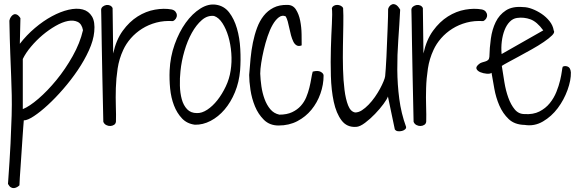

<svg xmlns="http://www.w3.org/2000/svg" viewBox="-20 -621 2854 950"><path d="M19.5 289.1Q28.3 168 32.2 87.9Q36.1 7.8 37.6 -49.3Q39.1 -106.4 38.1 -150.4Q37.1 -194.3 35.2 -243.7Q33.2 -293 30.8 -356.9Q28.3 -420.9 26.4 -518.6Q28.3 -529.3 34.2 -537.6Q40 -545.9 47.4 -549.3Q54.7 -552.7 63.5 -548.8Q72.3 -544.9 81.1 -531.2L78.1 -404.3Q111.3 -447.3 152.8 -482.4Q194.3 -517.6 236.8 -540.5Q279.3 -563.5 319.3 -572.8Q359.4 -582 389.2 -574.2Q418.9 -566.4 435.1 -539.6Q451.2 -512.7 446.3 -463.9Q442.4 -420.9 419.9 -371.6Q397.5 -322.3 364.7 -273.9Q332 -225.6 293 -180.7Q253.9 -135.7 216.8 -101.6Q179.7 -67.4 147.9 -46.4Q116.2 -25.4 97.7 -25.4Q96.7 -11.7 94.7 13.2Q92.8 38.1 90.8 69.8Q88.9 101.6 86.4 135.7Q84 169.9 82 201.2Q80.1 232.4 78.1 257.8Q76.2 283.2 76.2 295.9Q71.3 300.8 64.5 304.7Q57.6 308.6 49.8 309.6Q42 310.5 34.2 306.2Q26.4 301.8 19.5 289.1ZM92.8 -81.1Q125 -93.8 169.9 -132.3Q214.8 -170.9 259.3 -225.1Q303.7 -279.3 339.8 -343.8Q376 -408.2 390.6 -471.7Q384.8 -502.9 364.3 -512.7Q343.8 -522.5 315.9 -517.1Q288.1 -511.7 254.9 -492.7Q221.7 -473.6 190.9 -447.8Q160.2 -421.9 133.8 -390.6Q107.4 -359.4 92.8 -329.1Z M491.2 -18.6Q488.3 -153.3 486.3 -247.1Q484.4 -340.8 483.4 -402.3Q482.4 -463.9 481.9 -498.5Q481.4 -533.2 481 -549.8Q480.5 -566.4 480.5 -569.8Q480.5 -573.2 480.5 -574.2Q481.4 -583 489.3 -588.9Q497.1 -594.7 506.3 -596.2Q515.6 -597.7 524.4 -593.8Q533.2 -589.8 537.1 -581.1L540 -356.4Q554.7 -423.8 587.4 -468.8Q620.1 -513.7 661.1 -539.6Q702.1 -565.4 746.6 -573.2Q791 -581.1 829.1 -574.2Q841.8 -571.3 848.1 -563.5Q854.5 -555.7 855 -546.4Q855.5 -537.1 850.1 -528.8Q844.7 -520.5 835.9 -516.6Q792 -519.5 753.4 -509.3Q714.8 -499 683.1 -479Q651.4 -459 627.4 -431.6Q603.5 -404.3 589.8 -374Q569.3 -330.1 562 -281.7Q554.7 -233.4 553.2 -185.5Q551.8 -137.7 553.2 -94.7Q554.7 -51.8 553.7 -19.5Q552.7 -8.8 544.4 -3.4Q536.1 2 525.9 2.4Q515.6 2.9 505.4 -2.4Q495.1 -7.8 491.2 -18.6Z M944.3 -3.9Q905.3 -8.8 880.4 -35.2Q855.5 -61.5 840.8 -99.6Q826.2 -137.7 821.8 -183.1Q817.4 -228.5 819.3 -272.5Q822.3 -339.8 844.2 -401.4Q866.2 -462.9 898.9 -508.3Q931.6 -553.7 971.2 -578.6Q1010.7 -603.5 1048.8 -597.7Q1088.9 -591.8 1113.8 -559.6Q1138.7 -527.3 1152.3 -480.5Q1166 -433.6 1168.9 -378.4Q1171.9 -323.2 1168 -272.5Q1163.1 -214.8 1142.6 -165Q1122.1 -115.2 1091.3 -79.1Q1060.5 -43 1022 -22.9Q983.4 -2.9 944.3 -3.9ZM1039.1 -542Q1006.8 -545.9 979 -522Q951.2 -498 929.2 -458.5Q907.2 -418.9 892.6 -368.7Q877.9 -318.4 873 -269.5Q869.1 -234.4 870.1 -197.3Q871.1 -160.2 879.4 -129.9Q887.7 -99.6 905.8 -80.6Q923.8 -61.5 954.1 -61.5Q978.5 -60.5 1005.4 -78.1Q1032.2 -95.7 1055.7 -125.5Q1079.1 -155.3 1097.2 -193.4Q1115.2 -231.4 1121.1 -271.5Q1127.9 -313.5 1124.5 -357.9Q1121.1 -402.3 1109.9 -440.4Q1098.6 -478.5 1080.6 -506.3Q1062.5 -534.2 1039.1 -542Z M1212.9 -250Q1215.8 -290 1219.7 -331.1Q1223.6 -372.1 1231.4 -410.6Q1239.3 -449.2 1252 -483.4Q1264.6 -517.6 1284.7 -543Q1304.7 -568.4 1333.5 -583Q1362.3 -597.7 1402.3 -596.7Q1429.7 -596.7 1444.3 -573.7Q1459 -550.8 1465.3 -518.6Q1471.7 -486.3 1472.2 -452.1Q1472.7 -418 1472.7 -396.5Q1458 -390.6 1447.8 -396.5Q1437.5 -402.3 1431.2 -415.5Q1424.8 -428.7 1419.9 -446.3Q1415 -463.9 1411.6 -481.4Q1408.2 -499 1403.8 -514.6Q1399.4 -530.3 1393.6 -540Q1376 -547.9 1359.4 -535.2Q1342.8 -522.5 1329.1 -498.5Q1315.4 -474.6 1304.2 -441.4Q1293 -408.2 1285.2 -374.5Q1277.3 -340.8 1272.5 -309.6Q1267.6 -278.3 1267.6 -256.8Q1268.6 -227.5 1273.4 -193.8Q1278.3 -160.2 1289.1 -130.9Q1299.8 -101.6 1317.4 -80.6Q1335 -59.6 1362.3 -53.7Q1399.4 -53.7 1425.3 -65.9Q1451.2 -78.1 1468.3 -97.2Q1485.4 -116.2 1495.1 -139.6Q1504.9 -163.1 1510.7 -187Q1516.6 -210.9 1520 -231.9Q1523.4 -252.9 1527.3 -266.6Q1552.7 -273.4 1566.9 -265.6Q1581.1 -257.8 1581.1 -247.1Q1581.1 -202.1 1565.4 -157.7Q1549.8 -113.3 1521 -78.1Q1492.2 -43 1451.2 -21.5Q1410.2 0 1358.4 0Q1314.5 0 1286.1 -27.8Q1257.8 -55.7 1241.7 -94.7Q1225.6 -133.8 1219.2 -176.8Q1212.9 -219.7 1212.9 -250Z M1900.4 -576.2Q1901.4 -582 1906.7 -589.4Q1912.1 -596.7 1920.4 -599.6Q1928.7 -602.5 1939 -597.2Q1949.2 -591.8 1960 -573.2Q1956.1 -498 1950.7 -423.3Q1945.3 -348.6 1945.8 -275.9Q1946.3 -203.1 1955.6 -131.8Q1964.8 -60.5 1989.3 6.8Q1990.2 13.7 1984.4 19Q1978.5 24.4 1968.8 26.9Q1959 29.3 1949.2 28.3Q1939.5 27.3 1933.6 19.5L1899.4 -143.6Q1895.5 -130.9 1877.4 -106.4Q1859.4 -82 1835.4 -57.1Q1811.5 -32.2 1786.1 -13.2Q1760.7 5.9 1742.2 6.8Q1696.3 9.8 1669.9 -25.4Q1643.6 -60.5 1631.3 -117.7Q1619.1 -174.8 1617.2 -245.1Q1615.2 -315.4 1617.2 -381.8Q1619.1 -448.2 1622.1 -502Q1625 -555.7 1622.1 -581.1Q1625 -588.9 1632.3 -592.8Q1639.6 -596.7 1648.4 -596.7Q1657.2 -596.7 1665.5 -592.8Q1673.8 -588.9 1677.7 -581.1Q1679.7 -547.9 1678.7 -498Q1677.7 -448.2 1676.8 -392.1Q1675.8 -335.9 1677.2 -279.3Q1678.7 -222.7 1684.6 -176.3Q1690.4 -129.9 1702.6 -99.1Q1714.8 -68.4 1737.3 -64.5Q1753.9 -64.5 1770.5 -75.2Q1787.1 -85.9 1803.7 -103Q1820.3 -120.1 1835 -141.1Q1849.6 -162.1 1860.4 -182.1Q1871.1 -202.1 1877.9 -218.8Q1884.8 -235.4 1885.7 -244.1Q1886.7 -255.9 1888.7 -281.7Q1890.6 -307.6 1892.1 -340.3Q1893.6 -373 1895 -410.2Q1896.5 -447.3 1897.9 -480Q1899.4 -512.7 1899.9 -538.6Q1900.4 -564.5 1900.4 -576.2Z M2026.4 -18.6Q2023.4 -153.3 2021.5 -247.1Q2019.5 -340.8 2018.6 -402.3Q2017.6 -463.9 2017.1 -498.5Q2016.6 -533.2 2016.1 -549.8Q2015.6 -566.4 2015.6 -569.8Q2015.6 -573.2 2015.6 -574.2Q2016.6 -583 2024.4 -588.9Q2032.2 -594.7 2041.5 -596.2Q2050.8 -597.7 2059.6 -593.8Q2068.4 -589.8 2072.3 -581.1L2075.2 -356.4Q2089.8 -423.8 2122.6 -468.8Q2155.3 -513.7 2196.3 -539.6Q2237.3 -565.4 2281.7 -573.2Q2326.2 -581.1 2364.3 -574.2Q2377 -571.3 2383.3 -563.5Q2389.6 -555.7 2390.1 -546.4Q2390.6 -537.1 2385.3 -528.8Q2379.9 -520.5 2371.1 -516.6Q2327.1 -519.5 2288.6 -509.3Q2250 -499 2218.3 -479Q2186.5 -459 2162.6 -431.6Q2138.7 -404.3 2125 -374Q2104.5 -330.1 2097.2 -281.7Q2089.8 -233.4 2088.4 -185.5Q2086.9 -137.7 2088.4 -94.7Q2089.8 -51.8 2088.9 -19.5Q2087.9 -8.8 2079.6 -3.4Q2071.3 2 2061 2.4Q2050.8 2.9 2040.5 -2.4Q2030.3 -7.8 2026.4 -18.6Z M2412.1 -260.7Q2405.3 -254.9 2388.2 -256.3Q2371.1 -257.8 2356.9 -263.7Q2342.8 -269.5 2337.9 -279.8Q2333 -290 2349.6 -303.7Q2356.4 -309.6 2364.7 -312Q2373 -314.5 2381.3 -316.9Q2389.6 -319.3 2395 -324.2Q2400.4 -329.1 2401.4 -339.8Q2402.3 -383.8 2408.7 -429.7Q2415 -475.6 2432.6 -511.7Q2450.2 -547.9 2482.9 -569.3Q2515.6 -590.8 2569.3 -585.9Q2588.9 -585.9 2613.3 -576.7Q2637.7 -567.4 2660.2 -552.2Q2682.6 -537.1 2699.2 -516.1Q2715.8 -495.1 2719.7 -470.7Q2726.6 -460.9 2711.9 -446.3Q2697.3 -431.6 2670.9 -413.6Q2644.5 -395.5 2611.3 -377Q2578.1 -358.4 2547.4 -341.8Q2516.6 -325.2 2493.2 -312.5Q2469.7 -299.8 2462.9 -294.9Q2468.8 -256.8 2475.6 -214.8Q2482.4 -172.9 2495.1 -137.7Q2507.8 -102.5 2526.9 -79.6Q2545.9 -56.6 2575.2 -56.6Q2618.2 -53.7 2648.9 -69.3Q2679.7 -85 2700.2 -110.4Q2720.7 -135.7 2732.9 -166Q2745.1 -196.3 2751.5 -223.6Q2757.8 -251 2760.3 -270Q2762.7 -289.1 2764.6 -291Q2775.4 -296.9 2789.1 -291.5Q2802.7 -286.1 2804.7 -262.7Q2805.7 -224.6 2788.1 -175.8Q2770.5 -127 2739.7 -85.9Q2709 -44.9 2666.5 -20Q2624 4.9 2576.2 -2.9Q2526.4 -3.9 2497.1 -31.7Q2467.8 -59.6 2450.7 -99.1Q2433.6 -138.7 2425.8 -182.6Q2418 -226.6 2412.1 -260.7ZM2668 -470.7Q2636.7 -513.7 2604.5 -525.4Q2572.3 -537.1 2538.1 -532.2Q2517.6 -529.3 2502 -513.2Q2486.3 -497.1 2476.6 -472.2Q2466.8 -447.3 2462.9 -416.5Q2459 -385.7 2461.9 -353.5Z"/></svg>

Font: Shadows Into Light Two
Style: Regular
Weight: 400
Designer: Kimberly Geswein
Foundry: Kimberly Geswein
Version: Version 1.003 2012